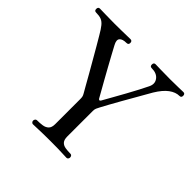

<svg xmlns="http://www.w3.org/2000/svg" viewBox="-180 -903 1079 1079"><g transform="rotate(45 360.0 -363.0)"><path d="M221 0Q215 0 211 -5Q207 -10 207 -15Q207 -22 211 -27Q215 -32 221 -32Q244 -32 264 -35Q284 -38 296.5 -50Q309 -62 309 -89V-289Q309 -299 307.5 -306.5Q306 -314 300 -324Q293 -336 278 -362.5Q263 -389 243.5 -423.5Q224 -458 203 -494Q182 -530 163.5 -562.5Q145 -595 132 -616Q113 -649 99 -666Q85 -683 69 -689Q53 -695 28 -695Q14 -695 14 -710Q14 -726 28 -726Q38 -726 71 -725Q104 -724 142 -724Q171 -724 198.5 -724.5Q226 -725 246 -725.5Q266 -726 270 -726Q285 -726 285 -710Q285 -695 270 -695Q238 -695 226.5 -681Q215 -667 231 -638Q240 -621 256 -591.5Q272 -562 291 -527.5Q310 -493 328.5 -460Q347 -427 361.5 -401.5Q376 -376 382 -365Q385 -360 389.5 -359.5Q394 -359 398 -366Q413 -393 432 -426.5Q451 -460 470.5 -495.5Q490 -531 506 -561.5Q522 -592 532 -613Q548 -645 529.5 -670Q511 -695 470 -695Q456 -695 456 -710Q456 -726 470 -726Q480 -726 510 -725Q540 -724 588 -724Q632 -724 656.5 -725Q681 -726 691 -726Q705 -726 705 -710Q705 -695 691 -695Q661 -695 631 -673Q601 -651 572 -603Q566 -593 552 -568Q538 -543 519.5 -511Q501 -479 482 -445.5Q463 -412 446.5 -382Q430 -352 420 -333Q414 -322 410 -313Q406 -304 406 -291V-89Q406 -62 417 -50Q428 -38 446.5 -35Q465 -32 487 -32Q494 -32 497.5 -27Q501 -22 501 -15Q501 -10 497.5 -5Q494 0 487 0Q474 0 448 -1.5Q422 -3 359 -3Q299 -3 267.5 -1.5Q236 0 221 0Z"/></g></svg>

Font: Zen Old Mincho Medium
Style: Regular
Weight: 500
Designer: Yoshimichi Ohira
Foundry: Positype
Version: Version 1.500